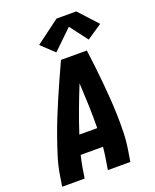

<svg xmlns="http://www.w3.org/2000/svg" viewBox="-176 -1082 951 1180"><g transform="rotate(-20 300.0 -491.5)"><path d="M21 0 33 -74Q42 -130 59.5 -186Q77 -242 96.5 -297.5Q116 -353 138 -408Q160 -463 183.5 -517.5Q207 -572 231.5 -626.5Q256 -681 281 -735H450Q457 -681 463.5 -626.5Q470 -572 475 -517.5Q480 -463 484 -408Q488 -353 489.5 -297.5Q491 -242 489.5 -186Q488 -130 479 -74L467 0H320L332 -74Q335 -91 337 -109Q339 -127 341 -145H195Q191 -127 187 -109.5Q183 -92 180 -74L168 0ZM230 -265H347Q348 -339 345.5 -413Q343 -487 339 -561Q309 -487 281.5 -413.5Q254 -340 230 -265ZM270 -788 186 -867 342 -983H471L583 -861L484 -794L396 -910Z"/></g></svg>

Font: Iosevka Curly HvExObl
Style: Regular
Weight: 900
Width: 7
Italic angle: -9°
Monospace: yes
Designer: Belleve Invis
Foundry: Belleve Invis
Version: Version 11.1.0; ttfautohint (v1.8.3)